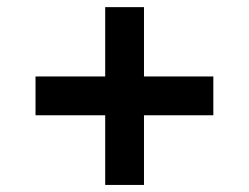

<svg xmlns="http://www.w3.org/2000/svg" viewBox="-20 -607 701 541"><path d="M581.1 -391.6Q532.2 -391.6 385.7 -391.6Q385.7 -440.4 385.7 -586.9Q358.4 -586.9 276.4 -586.9Q276.4 -538.1 276.4 -391.6Q226.6 -391.6 80.1 -391.6Q80.1 -364.3 80.1 -282.2Q128.9 -282.2 276.4 -282.2Q276.4 -233.4 276.4 -85.9Q303.7 -85.9 385.7 -85.9Q385.7 -134.8 385.7 -282.2Q434.6 -282.2 581.1 -282.2Q581.1 -309.6 581.1 -391.6Z"/></svg>

Font: BM-Biotif
Style: Bold
Weight: 400
Designer: Deni Anggara
Version: Version 1.000;PS 001.000;hotconv 1.0.88;makeotf.lib2.5.64776